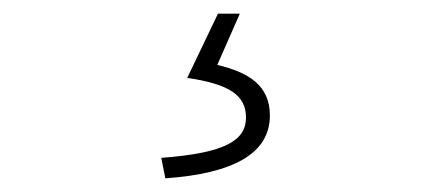

<svg xmlns="http://www.w3.org/2000/svg" viewBox="-20 -22 626 281"><path d="M222 239C321 232 375 203 375 147C375 103 344 84 298 73L331 -2H299L254 92C315 101 340 117 340 150C340 183 311 202 216 209Z"/></svg>

Font: Noto Sans T Chinese Thin
Style: Regular
Weight: 100
Designer: Ryoko NISHIZUKA (kana & ideographs); Paul D. Hunt (Latin, Greek & Cyrillic); Wenlong ZHANG (bopomofo); Sandoll Communica
Foundry: Adobe Systems Incorporated
Version: Version 1.000;PS 1;hotconv 1.0.78;makeotf.lib2.5.61930